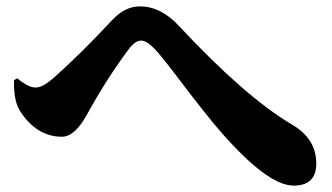

<svg xmlns="http://www.w3.org/2000/svg" viewBox="-20 -638 1040 601"><path d="M24 -387 34 -393Q68 -364 92 -364Q114 -364 150 -396Q231 -468 332 -576Q371 -618 418 -618Q483 -618 539 -558Q747 -335 894 -248Q970 -204 970 -126Q970 -57 899 -57Q817 -57 667 -230Q624 -280 551 -376Q487 -461 465 -484Q439 -511 422 -511Q403 -511 383 -484Q314 -392 252 -279Q214 -210 174 -210Q95 -210 43 -290Q22 -323 24 -387Z"/></svg>

Font: Source Han Serif CN Heavy
Style: Regular
Weight: 900
Designer: Ryoko NISHIZUKA  (kana & ideographs); Frank Grießhammer (Latin, Greek & Cyrillic); Wenlong ZHANG  (bopomofo); Sandoll Co
Foundry: Adobe Systems Incorporated
Version: Version 1.000;PS 1;hotconv 16.6.53;makeotf.lib2.5.65590